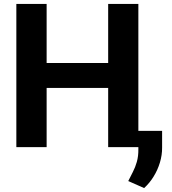

<svg xmlns="http://www.w3.org/2000/svg" viewBox="-20 -747 871 975"><path d="M216.8 0H63V-727.1H216.8V-427.2H529.3V-727.1H682.6V0H529.3V-300.3H216.8ZM682.6 -82.5H803.2V2Q803.7 39.6 792 78.6Q780.3 117.2 759.8 149.9Q740.2 182.1 711.9 208L631.3 172.4Q639.2 157.2 654.8 126Q667 102.5 674.8 75.2Q683.1 45.9 682.6 11.2Z"/></svg>

Font: My Font
Style: Bold
Weight: 500
Designer: Rasmus Andersson
Foundry: rsms
Version: Version 0.001